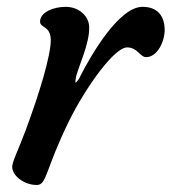

<svg xmlns="http://www.w3.org/2000/svg" viewBox="-20 -525 492 550"><path d="M15.1 -45.9C15.6 -22 48.3 4.9 85.4 4.9C114.7 4.9 108.9 -38.6 178.2 -179.2C224.6 -272.9 306.6 -389.2 344.2 -389.2C374 -389.2 381.3 -361.3 398.4 -361.3C431.6 -361.3 452.6 -408.2 451.7 -441.4C450.7 -480 430.7 -505.4 388.2 -505.4C320.8 -505.4 241.7 -368.7 210.4 -307.6C209 -302.2 201.7 -292 196.3 -287.6C195.3 -292.5 196.8 -298.8 198.2 -306.6C205.6 -335.9 237.3 -402.8 235.4 -447.3C235.4 -476.6 208.5 -505.4 168 -505.4C131.8 -505.4 94.7 -489.3 94.7 -462.9C95.7 -443.8 123.5 -452.1 125.5 -412.1C126 -365.7 92.3 -256.3 53.7 -152.3C33.2 -97.2 13.2 -58.1 15.1 -45.9Z"/></svg>

Font: Courgette
Style: Regular
Weight: 400
Designer: Karolina Lach
Foundry: Karolina Lach
Version: Version 1.002